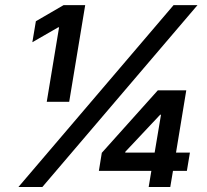

<svg xmlns="http://www.w3.org/2000/svg" viewBox="-20 -748 828 768"><path d="M167 -340.8 216.3 -638.7H212.9L109.4 -579.1L123.5 -663.1L234.4 -727.5H320.8L256.8 -340.8ZM53.7 0 674.3 -727.5H770L149.4 0ZM375.5 -64.5 387.2 -136.7 611.3 -386.7H725.1L684.1 -137.7H739.7L727.5 -64.5H671.9L661.1 0H574.7L585.4 -64.5ZM598.6 -137.7 624 -289.1H620.6L481 -140.6V-137.7Z"/></svg>

Font: Inter Semi Bold
Style: Italic
Weight: 600
Italic angle: -9.39999°
Designer: Rasmus Andersson
Foundry: rsms
Version: Version 4.000;git-3c8e0fc